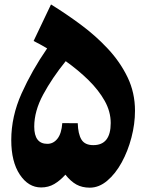

<svg xmlns="http://www.w3.org/2000/svg" viewBox="-20 -843 664 873"><path d="M211.9 -822.8Q279.3 -781.2 346.9 -731.2Q414.6 -681.2 470.5 -621.3Q526.4 -561.5 560.1 -491.5Q593.8 -421.4 593.8 -339.4Q593.8 -279.3 577.6 -217.5Q561.5 -155.8 533.2 -104.2Q504.9 -52.7 467.5 -21.2Q430.2 10.3 388.2 10.3Q353.5 10.3 327.6 -3.9Q301.8 -18.1 277.3 -48.8Q253.4 -22 226.8 -6.3Q200.2 9.3 167 9.3Q108.9 9.3 70.1 -49.1Q31.2 -107.4 31.2 -206.1Q31.2 -313.5 78.1 -418Q125 -522.5 194.3 -623Q177.2 -632.8 162.1 -641.4Q147 -649.9 132.8 -656.7ZM278.8 -564.9Q216.8 -488.3 176.3 -413.1Q135.7 -337.9 135.7 -267.1Q135.7 -189 195.3 -189Q222.7 -189 241.2 -212.4Q259.8 -235.8 263.2 -283.2L333.5 -282.7Q335 -233.9 350.3 -208.5Q365.7 -183.1 404.3 -183.1Q483.4 -183.1 483.4 -283.7Q483.4 -335.4 456.1 -384.3Q428.7 -433.1 382.6 -478.5Q336.4 -523.9 278.8 -564.9Z"/></svg>

Font: Pinar-DS3-FD ExtraBold
Style: Regular
Weight: 800
Designer: Amin Abedi
Version: Version 3.000